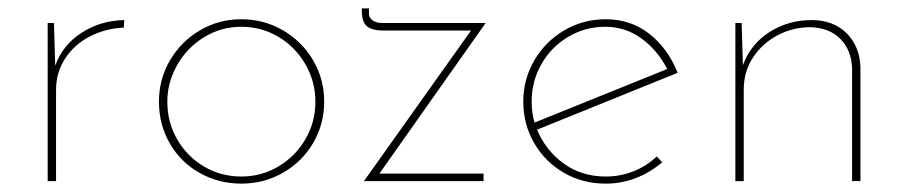

<svg xmlns="http://www.w3.org/2000/svg" viewBox="-20 -433 2171 459"><path d="M277 -385 276 -367Q232 -365 195 -346Q158 -327 136 -293.5Q114 -260 114 -218V0H94V-378H109L112 -276Q130 -326 175.5 -355Q221 -384 277 -385Z M557 -387Q611 -387 656.5 -360.5Q702 -334 728.5 -289Q755 -244 755 -190Q755 -136 728.5 -91Q702 -46 656.5 -20Q611 6 557 6Q503 6 457.5 -19.5Q412 -45 386 -90Q360 -135 360 -190Q360 -244 386.5 -289Q413 -334 458 -360.5Q503 -387 557 -387ZM557 -11Q605 -11 645.5 -35Q686 -59 710 -100Q734 -141 734 -190Q734 -238 710 -279.5Q686 -321 645.5 -345Q605 -369 557 -369Q508 -369 467 -343.5Q426 -318 403 -276.5Q380 -235 380 -190Q380 -141 403.5 -100Q427 -59 467.5 -35Q508 -11 557 -11Z M887 -18H1136V0H850L1106 -360H896Q870 -360 857.5 -370Q845 -380 845 -407V-413H862V-401Q862 -391 870.5 -384.5Q879 -378 895 -378H1141Z M1550 -59 1563 -45Q1535 -21 1500.5 -7.5Q1466 6 1428 6Q1373 6 1328 -20Q1283 -46 1257 -91Q1231 -136 1231 -190Q1231 -244 1257.5 -289Q1284 -334 1329 -360.5Q1374 -387 1428 -387Q1488 -387 1532.5 -352Q1577 -317 1600 -259L1264 -123Q1284 -74 1327 -42.5Q1370 -11 1428 -11Q1463 -11 1494.5 -23.5Q1526 -36 1550 -59ZM1251 -190Q1251 -162 1258 -140L1575 -268Q1552 -313 1513.5 -341Q1475 -369 1427 -369Q1379 -369 1338.5 -345Q1298 -321 1274.5 -280Q1251 -239 1251 -190Z M2037 -273V0H2017V-271Q2015 -313 1989.5 -339.5Q1964 -366 1918 -368Q1876 -368 1839.5 -349Q1803 -330 1780.5 -296Q1758 -262 1758 -219V0H1738V-378H1753L1756 -277Q1774 -327 1819 -356Q1864 -385 1920 -385Q1972 -385 2003.5 -354Q2035 -323 2037 -273Z"/></svg>

Font: Josefin Sans Thin
Style: Regular
Weight: 250
Designer: Santiago Orozco
Foundry: Typemade
Version: Version 2.000